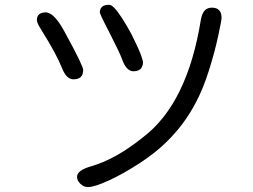

<svg xmlns="http://www.w3.org/2000/svg" viewBox="-20 -717 1040 790"><path d="M429.7 -697.3Q408.2 -697.3 399.4 -688.5Q390.6 -679.7 390.6 -665Q395.5 -651.4 409.2 -624Q422.9 -596.7 430.7 -582Q473.6 -498 482.4 -473.1Q491.2 -448.2 502.9 -436Q514.6 -423.8 528.3 -423.8Q558.6 -423.8 565.4 -445.3Q568.4 -452.1 568.4 -459.5Q568.4 -466.8 564.5 -476.6Q558.6 -498 544.4 -527.8Q530.3 -557.6 520.5 -577.1Q500 -615.2 481.4 -643.6Q446.3 -697.3 429.7 -697.3ZM786.1 -295.9Q815.4 -350.6 839.4 -426.3Q863.3 -502 877.4 -567.4Q891.6 -632.8 891.6 -643.6Q891.6 -665 881.3 -675.3Q871.1 -685.5 852.5 -685.5Q834 -685.5 823.2 -674.8Q811.5 -663.1 806.6 -636.7Q751 -290 567.4 -151.4Q457 -62.5 356.4 -33.2Q296.9 -16.6 296.9 10.7Q296.9 25.4 310.5 39.1Q324.2 52.7 341.8 52.7Q369.1 52.7 429.2 24.9Q489.3 -2.9 555.7 -46.4Q622.1 -89.8 667 -134.8Q740.2 -207 786.1 -295.9ZM185.5 -661.1Q177.7 -666 168.9 -666Q140.6 -666 133.8 -647.5Q131.8 -641.6 131.8 -633.8Q131.8 -622.1 151.4 -591.8Q212.9 -493.2 234.4 -438.5Q252.9 -390.6 282.2 -390.6Q302.7 -390.6 312.5 -400.4Q322.3 -410.2 322.3 -429.7Q322.3 -436.5 305.7 -471.7Q289.1 -506.8 248 -582Q213.9 -646.5 185.5 -661.1Z"/></svg>

Font: FakePearl
Style: Light
Weight: 350
Version: Version 1.2